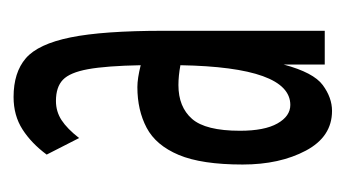

<svg xmlns="http://www.w3.org/2000/svg" viewBox="-136 -374 521 290"><g transform="rotate(-90 125.0 -229.5)"><path d="M102 11Q63 11 42 -28.5Q21 -68 21 -124Q21 -186 35.5 -220.5Q50 -255 76.5 -269Q103 -283 138 -283Q151 -283 171 -278Q170 -330 165 -357.5Q160 -385 149 -395.5Q138 -406 117 -406Q101 -406 88 -397.5Q75 -389 61 -371L36 -420Q53 -443 74 -456.5Q95 -470 123 -470Q160 -470 181.5 -451.5Q203 -433 213 -384Q223 -335 223 -243V0H172V-62Q160 -17 141 -3Q122 11 102 11ZM72 -128Q72 -91 83 -71.5Q94 -52 111 -52Q168 -52 171 -218Q155 -221 141 -221Q108 -221 90 -200.5Q72 -180 72 -128Z"/></g></svg>

Font: Inconsolata UltraCondensed Medium
Style: Regular
Weight: 500
Width: 1
Monospace: yes
Designer: Raph Levien, Cyreal, Brenton Simpson
Foundry: Raph Levien, Cyreal, Google
Version: Version 3.001; ttfautohint (v1.8.2.53-6de2)